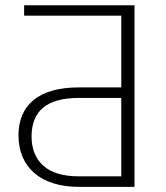

<svg xmlns="http://www.w3.org/2000/svg" viewBox="-20 -728 648 748"><path d="M452.5 -387.5V-667H74V-707.5H504V0H288Q231.5 0 187.5 -14Q143.5 -28 113.5 -54Q83.5 -80 67.8 -117.2Q52 -154.5 52 -201Q52 -244.5 66.5 -279Q81 -313.5 110.2 -337.8Q139.5 -362 183.8 -374.8Q228 -387.5 287 -387.5ZM103 -196.5Q103 -123.5 149 -82.2Q195 -41 288 -41H452.5V-346.5H287Q194 -346.5 148.5 -308.8Q103 -271 103 -196.5Z"/></svg>

Font: Lato Light
Style: Regular
Weight: 300
Designer: Lukasz Dziedzic
Foundry: tyPoland Lukasz Dziedzic
Version: Version 2.007; 2014-02-27